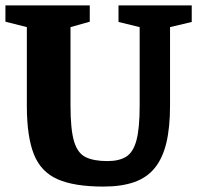

<svg xmlns="http://www.w3.org/2000/svg" viewBox="-29 -668 727 708"><path d="M352 20Q245 20 183.5 -7Q122 -34 96 -99Q70 -164 70 -278V-568L-9 -588V-648H302V-588L231 -568V-278Q231 -191 244 -147Q257 -103 287 -88.5Q317 -74 367 -74Q410 -74 436 -90Q462 -106 474 -150Q486 -194 486 -278V-568L408 -587V-648H678V-587L598 -568V-278Q598 -198 584.5 -141.5Q571 -85 542 -49Q513 -13 466 3.5Q419 20 352 20Z"/></svg>

Font: Faustina Light ExtraBold
Style: Regular
Weight: 800
Version: Version 1.200